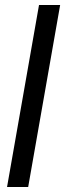

<svg xmlns="http://www.w3.org/2000/svg" viewBox="-20 -743 259 763"><path d="M8 0 135 -723H219L92 0Z"/></svg>

Font: Jura
Style: Bold Italic
Weight: 700
Designer: Ed Merritt
Foundry: Ten by Twenty
Version: Version 1.007